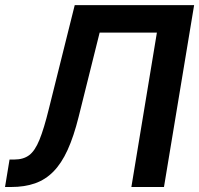

<svg xmlns="http://www.w3.org/2000/svg" viewBox="-26 -748 796 768"><path d="M-5.9 0 12.2 -109.9H31.7Q67.4 -109.9 90.6 -127.2Q113.8 -144.5 131.8 -188.7Q149.9 -232.9 169.4 -312.5L272.9 -727.5H750.5L629.9 0H499.5L601.6 -617.7H372.6L288.6 -280.8Q269 -202.1 244.4 -148.2Q219.7 -94.2 187.7 -61.8Q155.8 -29.3 114 -14.6Q72.3 0 18.6 0Z"/></svg>

Font: Inter 16pt SemiBold
Style: Italic
Weight: 600
Italic angle: -9.3988°
Version: Version 4.001;git-66647c0bb